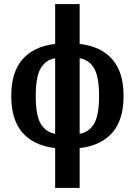

<svg xmlns="http://www.w3.org/2000/svg" viewBox="-20 -720 660 940"><path d="M250 5Q146 -7 90.5 -70Q35 -133 35 -250Q35 -367 90.5 -430Q146 -493 250 -505V-700H370V-505Q474 -493 529.5 -430Q585 -367 585 -250Q585 -133 529.5 -70Q474 -7 370 5V200H250ZM250 -435Q204 -427 179.5 -386Q155 -345 155 -250Q155 -155 179.5 -114Q204 -73 250 -65ZM465 -250Q465 -345 440.5 -386Q416 -427 370 -435V-65Q416 -73 440.5 -114Q465 -155 465 -250Z"/></svg>

Font: Cuprum
Style: Bold
Weight: 700
Designer: Jovanny Lemonad
Foundry: Jovanny Lemonad
Version: Version 2.000